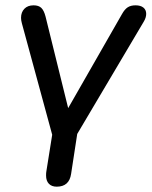

<svg xmlns="http://www.w3.org/2000/svg" viewBox="-20 -514 569 721"><path d="M153 145Q153 135 154 130L176 -8L62 -427Q59 -438 59 -447Q59 -468 71.5 -481Q84 -494 106 -494Q125 -494 135 -484.5Q145 -475 151 -452L236 -108L438 -461Q448 -479 459.5 -486.5Q471 -494 489 -494Q508 -494 518.5 -485.5Q529 -477 529 -462Q529 -448 520 -433L270 -11L247 139Q240 187 193 187Q174 187 163.5 176Q153 165 153 145Z"/></svg>

Font: SN Pro
Style: Italic
Weight: 400
Italic angle: -9°
Designer: Tobias Whetton
Foundry: Supernotes
Version: Version 1.003